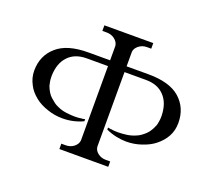

<svg xmlns="http://www.w3.org/2000/svg" viewBox="-105 -738 971 875"><g transform="rotate(20 380.0 -300.0)"><path d="M340 -431H237Q179 -431 147 -396Q116 -363 114 -304V-297Q114 -291 114.5 -285Q115 -279 116 -274L120 -255Q132 -223 150 -207Q161 -197 170.5 -190Q180 -183 190 -179Q211 -169 234 -166Q258 -163 275 -163Q283 -163 292 -163.5Q301 -164 309 -166V-165L325 -168V-158Q278 -136 226 -136Q187 -136 153 -148Q116 -160 91 -180Q61 -204 48 -231Q31 -262 31 -297Q31 -370 83 -415Q133 -459 235 -459H340V-529Q338 -547 321.5 -560Q305 -573 282 -573H261V-600H498V-573H477Q455 -573 438.5 -560Q422 -547 420 -530V-459H526Q629 -459 679 -415Q730 -370 730 -297Q730 -260 714 -231Q699 -203 670 -180Q645 -160 608 -148Q573 -136 535 -136Q511 -136 485.5 -141.5Q460 -147 436 -158V-168L452 -165V-166Q460 -164 469 -163.5Q478 -163 486 -163Q503 -163 527 -166Q550 -169 572 -179Q590 -186 612 -207Q629 -224 641 -255Q642 -258 643 -262.5Q644 -267 645 -274Q646 -279 646.5 -285Q647 -291 647 -297V-304Q645 -363 614 -396Q582 -431 524 -431H420V-70Q421 -52 437.5 -39Q454 -26 477 -26H498V0H261V-26H282Q305 -26 321.5 -39Q338 -52 340 -70Z"/></g></svg>

Font: Constantine
Style: Regular
Weight: 400
Designer: Dukom Design
Version: Version 1.001;PS 001.001;hotconv 1.0.56;makeotf.lib2.0.21325